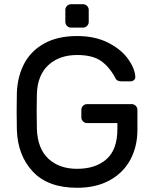

<svg xmlns="http://www.w3.org/2000/svg" viewBox="-20 -881 724 911"><path d="M59 0ZM622 -517Q623 -508 616 -501.5Q609 -495 600 -495H559Q536 -495 530 -506Q501 -562 460.5 -591Q420 -620 346 -620Q262 -620 210 -572.5Q158 -525 155 -436Q154 -406 154 -353Q154 -300 155 -270Q158 -176 209.5 -128Q261 -80 346 -80Q433 -80 485 -125.5Q537 -171 537 -269V-297H393Q382 -297 374 -305Q366 -313 366 -324V-360Q366 -371 374 -379Q382 -387 393 -387H605Q616 -387 624 -379Q632 -371 632 -360V-265Q632 -185 598 -122.5Q564 -60 499.5 -25Q435 10 346 10Q208 10 136 -66.5Q64 -143 60 -265Q59 -295 59 -353Q59 -411 60 -441Q63 -518 94.5 -578.5Q126 -639 189.5 -674.5Q253 -710 346 -710Q431 -710 493 -678.5Q555 -647 587.5 -601.5Q620 -556 622 -517ZM374 -750H317Q306 -750 298 -758Q290 -766 290 -777V-834Q290 -845 298 -853Q306 -861 317 -861H374Q385 -861 393 -853Q401 -845 401 -834V-777Q401 -766 393 -758Q385 -750 374 -750Z"/></svg>

Font: Hezaedrus
Style: Regular
Weight: 400
Designer: Hubert & Fischer
Foundry: Hubert & Fischer
Version: Version 1.10;September 3, 2019;FontCreator 11.5.0.2425 64-bi